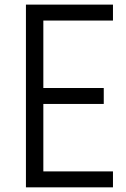

<svg xmlns="http://www.w3.org/2000/svg" viewBox="-20 -804 539 824"><path d="M91.3 -784.2H464.8V-715.8H166V-426.3H425.3V-357.9H166V-68.4H464.8V0H91.3Z"/></svg>

Font: Decalotype Light
Style: Regular
Weight: 300
Designer: Alfredo Marco Pradil
Foundry: Alfredo Marco Pradil
Version: Version 1.0